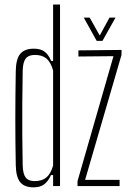

<svg xmlns="http://www.w3.org/2000/svg" viewBox="-20 -820 571 846"><path d="M128 5.5Q87.5 5.5 69 -17.2Q50.5 -40 49.5 -92Q48.5 -143 48 -193Q47.5 -243 47.5 -293.5Q47.5 -344 48 -397.2Q48.5 -450.5 49.5 -508Q50.5 -560.5 69.5 -583Q88.5 -605.5 129 -605.5Q158.5 -605.5 176 -592.8Q193.5 -580 205.5 -551.5H214V-800H244.5V0H214V-48.5H204.5Q193 -22 175.2 -8.2Q157.5 5.5 128 5.5ZM133 -22Q165 -22 184.2 -38Q203.5 -54 214 -90.5V-509.5Q203.5 -546.5 184.5 -562.2Q165.5 -578 134 -578Q106 -578 93.5 -562.2Q81 -546.5 80 -509Q78.5 -430 78.2 -360.2Q78 -290.5 78.2 -224.8Q78.5 -159 80 -91Q81 -54 93 -38Q105 -22 133 -22ZM321.5 0V-21.5L480 -572.5L325.5 -571V-598L515.5 -600V-578.5L355 -27.5H507V0ZM406 -640 349 -742.5H375L419.5 -663.5L462.5 -742.5H489L431.5 -640Z"/></svg>

Font: Big Shoulders Display ExtraLight
Style: Regular
Weight: 250
Designer: Patric King
Foundry: XO Type Co
Version: Version 2.002